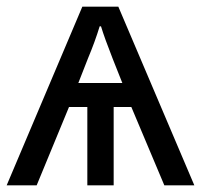

<svg xmlns="http://www.w3.org/2000/svg" viewBox="-26 -556 603 576"><path d="M329 -536 557 0H467L368 -235H315V0H236V-235H181L84 0H-6L221 -536ZM277 -477H273Q259 -431 238 -381L209 -307H341L312 -380Q288 -441 277 -477Z"/></svg>

Font: Advent Sans Logo
Style: Regular
Weight: 400
Designer: Types & Symbols
Foundry: Types & Symbols
Version: Version 1.002